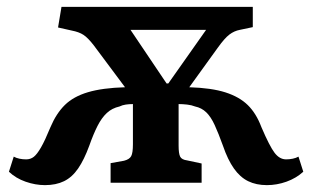

<svg xmlns="http://www.w3.org/2000/svg" viewBox="-20 -532 909 559"><path d="M111 7Q83 7 54.5 -3Q26 -13 6 -32L20 -76Q27 -72 36.5 -70Q46 -68 56 -68Q69 -68 78.5 -75.5Q88 -83 99.5 -103Q111 -123 127 -162Q144 -202 169 -226.5Q194 -251 236 -263.5Q278 -276 344 -278L253 -400Q236 -422 223 -430.5Q210 -439 189 -443L149 -452L159 -512H716V-453L678 -445Q662 -442 648 -431.5Q634 -421 614 -393L531 -278Q596 -276 636.5 -263Q677 -250 701.5 -226Q726 -202 741 -162Q765 -106 779.5 -87Q794 -68 813 -68Q823 -68 832.5 -70Q842 -72 849 -76L863 -32Q842 -13 814 -3Q786 7 757 7Q726 7 702.5 -4.5Q679 -16 661 -41.5Q643 -67 629 -108Q616 -144 605 -168Q594 -192 580.5 -205Q567 -218 548 -222Q538 -226 525 -227.5Q512 -229 500 -229V-108Q500 -85 504.5 -76Q509 -67 525 -65L567 -56V0H302V-57L341 -64Q357 -68 362 -77.5Q367 -87 367 -112V-229Q356 -229 346 -227.5Q336 -226 328 -222Q306 -217 291 -203Q276 -189 264 -165.5Q252 -142 240 -108Q225 -67 207.5 -41.5Q190 -16 166.5 -4.5Q143 7 111 7ZM465 -289H470L580 -445H360Z"/></svg>

Font: Literata 18pt SemiBold
Style: Regular
Weight: 600
Designer: Latin by Veronika Burian and Jose Scaglione. Greek by Irene Vlachou. Cyrillic by Vera Evstafieva.
Foundry: TypeTogether
Version: Version 3.103;gftools[0.9.29]